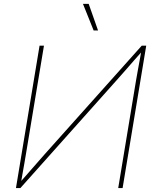

<svg xmlns="http://www.w3.org/2000/svg" viewBox="-20 -961 798 981"><path d="M606.4 0H584L675.3 -551.3Q679.7 -576.7 684.3 -602.1Q689 -627.4 693.6 -652.8Q698.2 -678.2 702.6 -703.6H710.4Q687.5 -678.2 665.3 -652.8Q643.1 -627.4 621.1 -602.1Q599.1 -576.7 576.2 -551.3L84 0H61.5L182.1 -727.5H204.6L112.8 -175.3Q108.9 -149.9 104.2 -124.5Q99.6 -99.1 95.2 -74Q90.8 -48.8 86.4 -23.4H77.1Q99.6 -48.8 121.6 -74Q143.6 -99.1 165.8 -124.5Q188 -149.9 210.4 -175.3L704.1 -727.5H727.1ZM458.5 -805.2 403.8 -941.4H433.1L481 -805.2Z"/></svg>

Font: Inter 18pt Thin
Style: Italic
Weight: 250
Italic angle: -9.3988°
Version: Version 4.001;git-66647c0bb